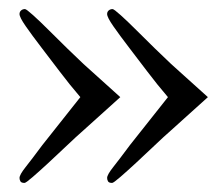

<svg xmlns="http://www.w3.org/2000/svg" viewBox="-20 -436 492 423"><path d="M357 -149Q341 -135 320 -115Q299 -95 279.5 -77Q260 -59 245 -46Q230 -33 227 -33Q220 -33 218 -36.5Q216 -40 216 -44Q216 -51 229.5 -68Q243 -85 266 -116L350 -222Q326 -250 304.5 -278.5Q283 -307 266 -329Q243 -359 229.5 -378.5Q216 -398 216 -405Q216 -410 219.5 -413Q223 -416 228 -416Q231 -416 246 -402.5Q261 -389 280.5 -369.5Q300 -350 321 -329.5Q342 -309 357 -295L438 -222ZM164 -149Q148 -135 127 -115Q106 -95 86.5 -77Q67 -59 52 -46Q37 -33 34 -33Q27 -33 25 -36.5Q23 -40 23 -44Q23 -51 36.5 -68Q50 -85 73 -116L157 -222Q133 -250 111.5 -278.5Q90 -307 73 -329Q50 -359 36.5 -378.5Q23 -398 23 -405Q23 -410 26.5 -413Q30 -416 35 -416Q38 -416 53 -402.5Q68 -389 87.5 -369.5Q107 -350 128 -329.5Q149 -309 164 -295L245 -222Z"/></svg>

Font: STIXGeneralUnicodeRegular
Style: Regular
Weight: 400
Designer: MicroPress Inc., with final additions and corrections provided by Coen Hoffman, Elsevier (retired)
Version: Version 1.1.0